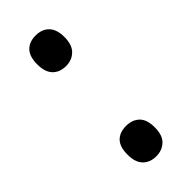

<svg xmlns="http://www.w3.org/2000/svg" viewBox="-189 -580 626 626"><g transform="rotate(-45 124.0 -267.5)"><path d="M61 -476Q61 -511 77.5 -528.5Q94 -546 124 -546Q153 -546 170 -528.5Q187 -511 187 -476Q187 -440 169 -422.5Q151 -405 124 -405Q95 -405 78 -422.5Q61 -440 61 -476ZM61 -59Q61 -95 77.5 -112Q94 -129 124 -129Q152 -129 169.5 -112.5Q187 -96 187 -59Q187 -23 169 -6Q151 11 124 11Q95 11 78 -6.5Q61 -24 61 -59Z"/></g></svg>

Font: Noto Sans Ethiopic Condensed Medium
Style: Regular
Weight: 500
Width: 3
Designer: Monotype Design Team
Foundry: Monotype Imaging Inc.
Version: Version 2.102; ttfautohint (v1.8.4.7-5d5b)